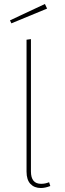

<svg xmlns="http://www.w3.org/2000/svg" viewBox="-20 -932 325 962"><path d="M205 -912 216 -889 37 -815 30 -830ZM185 10Q152 10 132.5 -10.5Q113 -31 113 -72V-733L135 -736V-73Q135 -11 186 -11Q207 -11 226 -19L232 0Q206 10 185 10Z"/></svg>

Font: FiraGO Thin
Style: Regular
Weight: 100
Designer: bBox Type
Foundry: bBox Type GmbH
Version: Version 1.001;PS 001.001;hotconv 1.0.88;makeotf.lib2.5.64775